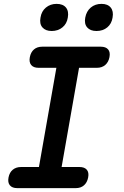

<svg xmlns="http://www.w3.org/2000/svg" viewBox="-20 -971 640 991"><path d="M478 -811Q446 -811 430 -829.5Q414 -848 420 -880Q426 -913 448.5 -932Q471 -951 504 -951Q536 -951 551.5 -932Q567 -913 561 -880Q556 -848 533.5 -829.5Q511 -811 478 -811ZM247 -811Q215 -811 199 -829.5Q183 -848 189 -880Q194 -913 217 -932Q240 -951 272 -951Q305 -951 320.5 -932Q336 -913 330 -880Q325 -848 302 -829.5Q279 -811 247 -811ZM298 -109H390Q416 -109 428 -95Q440 -81 435 -55Q430 -29 413.5 -14.5Q397 0 371 0H69Q43 0 31 -14.5Q19 -29 24 -55Q29 -81 46 -95Q63 -109 89 -109H181L271 -621H179Q153 -621 141 -635.5Q129 -650 134 -676Q139 -702 155.5 -716Q172 -730 198 -730H500Q526 -730 538 -716Q550 -702 545 -676Q540 -650 523 -635.5Q506 -621 480 -621H388Z"/></svg>

Font: Maple Mono SemiBold
Style: Italic
Weight: 600
Italic angle: -10°
Monospace: yes
Designer: subframe7536
Version: Version 7.000